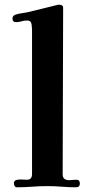

<svg xmlns="http://www.w3.org/2000/svg" viewBox="-20 -792 386 815"><path d="M319 -13Q319 3 303 3Q272 3 242 0.5Q212 -2 181 -2Q149 -2 116.5 0.5Q84 3 52 3Q45 3 42 -2.5Q39 -8 39 -14Q39 -25 49.5 -28Q60 -31 73.5 -30Q87 -29 94 -29Q116 -29 116 -53V-134Q116 -266 116 -397.5Q116 -529 116 -661Q116 -672 114 -688.5Q112 -705 95 -705Q83 -705 71.5 -701.5Q60 -698 48 -698Q33 -698 33 -714Q33 -725 46 -730Q59 -734 73.5 -736Q88 -738 101 -741Q131 -748 160.5 -755.5Q190 -763 219 -770Q222 -771 225 -771.5Q228 -772 231 -772Q237 -772 242.5 -769.5Q248 -767 248 -759Q248 -583 247 -406Q246 -229 246 -53Q246 -36 256 -31Q266 -26 280 -27.5Q294 -29 305 -29Q319 -29 319 -13Z"/></svg>

Font: Kaisei HarunoUmi
Style: Bold
Weight: 700
Designer: Font-Kai, 金井和夫
Foundry: KAZUO KANAI
Version: Version 5.003